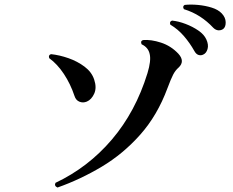

<svg xmlns="http://www.w3.org/2000/svg" viewBox="-20 -840 1040 858"><path d="M237 -2Q221 -9 228 -23Q374 -92 480 -216.5Q586 -341 639 -513Q656 -569 649 -598Q643 -628 613 -642Q606 -656 619 -661Q655 -664 699.5 -649.5Q744 -635 777 -600Q808 -566 778 -538Q764 -526 754 -507Q744 -488 728 -445Q683 -324 606.5 -238Q530 -152 434.5 -95Q339 -38 237 -2ZM368 -386Q351 -379 335 -385.5Q319 -392 313 -411Q295 -465 265.5 -509.5Q236 -554 200 -580Q195 -594 208 -598Q246 -594 286 -580Q326 -566 358 -542Q390 -518 401 -484Q413 -448 401 -421.5Q389 -395 368 -386ZM888 -596Q878 -591 867 -594.5Q856 -598 848 -613Q829 -647 802.5 -678Q776 -709 741 -730Q736 -744 749 -748Q778 -745 809.5 -733Q841 -721 866.5 -703.5Q892 -686 902 -664Q913 -640 907.5 -621Q902 -602 888 -596ZM978 -711Q969 -704 956.5 -704.5Q944 -705 933 -716Q906 -745 873.5 -766Q841 -787 802 -799Q794 -811 805 -818Q832 -821 864.5 -818Q897 -815 926 -806Q955 -797 971 -780Q988 -762 988.5 -741Q989 -720 978 -711Z"/></svg>

Font: Zen Old Mincho
Style: Bold
Weight: 700
Designer: Yoshimichi Ohira
Foundry: Positype
Version: Version 1.500